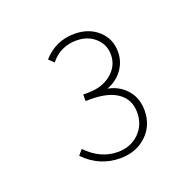

<svg xmlns="http://www.w3.org/2000/svg" viewBox="-75 -821 527 515"><g transform="rotate(-20 188.5 -564.0)"><path d="M85.4 -430.2 98.1 -445.3Q137.7 -404.3 187 -404.3Q223.6 -404.3 247.6 -427.7Q271.5 -451.2 271.5 -486.3Q271.5 -522.9 244.4 -542.7Q217.3 -562.5 166.5 -562.5H151.9V-581.1H166.5Q206.1 -581.1 232.2 -602.5Q258.3 -624 258.3 -656.2Q258.3 -685.1 237.3 -704.3Q216.3 -723.6 183.6 -723.6Q138.2 -723.6 109.4 -688L95.2 -701.7Q131.3 -742.2 184.6 -742.2Q225.6 -742.2 252.2 -718.3Q278.8 -694.3 278.8 -657.2Q278.8 -628.9 262.2 -606.2Q245.6 -583.5 218.3 -573.7Q252 -566.9 272 -543.2Q292 -519.5 292 -484.9Q292 -441.9 262.5 -414.1Q232.9 -386.2 187.5 -386.2Q128.4 -386.2 85.4 -430.2Z"/></g></svg>

Font: Kumbh Sans Thin
Style: Regular
Weight: 250
Version: Version 1.004